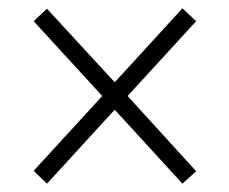

<svg xmlns="http://www.w3.org/2000/svg" viewBox="-20 -590 550 462"><path d="M93 -148 61 -179 226 -359 61 -539 93 -569 256 -392 419 -570 452 -539 287 -359 452 -178 419 -148 256 -326Z"/></svg>

Font: Noto Serif Armenian SemiCondensed Light
Style: Regular
Weight: 300
Width: 4
Designer: Monotype Design Team
Foundry: Monotype Imaging Inc.
Version: Version 2.008; ttfautohint (v1.8.4.7-5d5b)